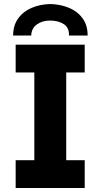

<svg xmlns="http://www.w3.org/2000/svg" viewBox="-20 -944 505 964"><path d="M58.6 -139.6H152.3V-580.1H58.6V-719.7H405.3V-580.1H312.5V-139.6H405.3V0H58.6ZM419.9 -765.6H326.2Q328.1 -804.2 300.8 -822.5Q273.4 -840.8 230.5 -840.8Q192.4 -840.8 165.3 -821.5Q138.2 -802.2 136.7 -765.6H45.9Q45.9 -815.9 71 -851.1Q96.2 -886.2 138.4 -904.3Q180.7 -922.4 232.4 -923.8Q284.7 -922.4 327.4 -904.3Q370.1 -886.2 395.3 -851.1Q420.4 -815.9 419.9 -765.6Z"/></svg>

Font: Reddit Sans Fudge ExtraBold
Style: Regular
Weight: 800
Designer: Stephen Hutchings
Foundry: Reddit
Version: Version 1.011